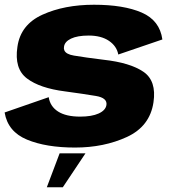

<svg xmlns="http://www.w3.org/2000/svg" viewBox="-20 -618 730 810"><path d="M296.5 4.5Q418.5 4.5 515.5 -40.2Q612.5 -85 627.5 -186.5Q641 -277 585 -315.2Q529 -353.5 416.5 -366Q339 -375.5 292 -383.5Q258.5 -389 251.5 -405.5Q248.5 -412 250 -420.5Q252.5 -442 279.5 -455Q306.5 -468 354.5 -468Q406.5 -468 439.5 -445.8Q472.5 -423.5 479 -388L665 -451.5Q654 -532 577.8 -565Q501.5 -598 376.5 -598Q251.5 -598 159 -556Q66.5 -514 53.5 -420.5Q39.5 -328 93.8 -287Q148 -246 254 -232.5Q335.5 -221.5 384.5 -213.2Q433.5 -205 429 -175Q425.5 -152.5 396.2 -139.2Q367 -126 318 -126Q258.5 -126 225 -147.5Q191.5 -169 185.5 -208L-0.5 -143.5Q13 -62.5 93.8 -29Q174.5 4.5 296.5 4.5ZM177.5 172H245L340.5 29H231.5Z"/></svg>

Font: Anybody Thin ExtraBold
Style: Italic
Weight: 800
Italic angle: -10°
Version: Version 1.113;gftools[0.9.25]